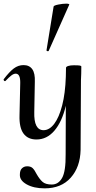

<svg xmlns="http://www.w3.org/2000/svg" viewBox="-26 -752 524 1053"><path d="M420 -388Q420 -347 418 -312L416 70Q414 164 362 222.5Q310 281 219 281Q159 281 120 259Q81 237 83 205Q83 182 94.5 171Q106 160 123 160Q143 160 153.5 170.5Q164 181 175 203Q191 231 207.5 245.5Q224 260 258 260Q294 260 314.5 224Q335 188 334 94L335 -172Q314 -84 272.5 -35.5Q231 13 174 13Q127 13 103 -19.5Q79 -52 81 -119L85 -297Q86 -348 60 -348Q49 -348 36 -338Q23 -328 5 -309Q3 -307 1 -307Q-2 -307 -4.5 -310.5Q-7 -314 -6 -317Q25 -358 49.5 -376.5Q74 -395 103 -395Q135 -395 151 -372.5Q167 -350 165 -303L162 -138Q159 -38 213 -38Q245 -38 271.5 -73Q298 -108 315 -174Q332 -240 335 -331L336 -380Q336 -386 347.5 -390Q359 -394 379 -394Q404 -394 411.5 -392.5Q419 -391 420 -388ZM237 -471Q234 -471 231 -473Q228 -475 229 -476L268 -716Q269 -722 293.5 -727Q318 -732 338 -732Q345 -732 350 -730.5Q355 -729 354 -727L241 -473Q239 -471 237 -471Z"/></svg>

Font: Cormorant Upright SemiBold
Style: Regular
Weight: 600
Designer: Christian Thalmann (Catharsis Fonts)
Foundry: Catharsis Fonts
Version: Version 3.302